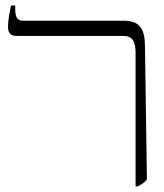

<svg xmlns="http://www.w3.org/2000/svg" viewBox="-20 -667 592 694"><path d="M470 7H477C492 -1 503 -7 511 -19L504 -500C504 -563 484 -592 429 -592H64C40 -592 35 -608 35 -636V-647H20C15 -624 9 -593 9 -572C9 -549 16 -537 42 -537H427C460 -537 470 -515 470 -476Z"/></svg>

Font: Noto Serif Hebrew ExtraCondensed Light
Style: Regular
Weight: 300
Width: 2
Designer: Monotype Design Team
Foundry: Monotype Imaging Inc.
Version: Version 2.004